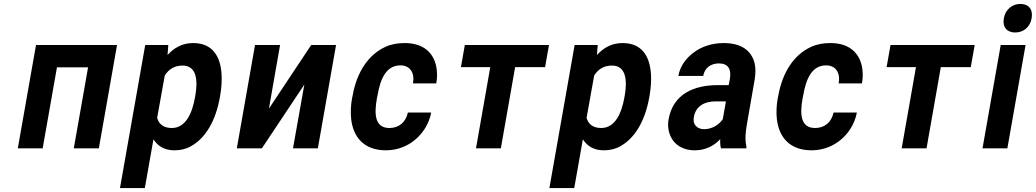

<svg xmlns="http://www.w3.org/2000/svg" viewBox="-20 -758 5293 981"><path d="M485 0 578 -528H164L71 0H198L271 -414H430L357 0Z M836 -477 840 -528H722L593 203H720L764 -46C785 -14 817 10 871 10C901 10 929 4 954 -10C1030 -51 1082 -141 1103 -259L1105 -270C1112 -310 1114 -347 1112 -380C1106 -469 1067 -538 967 -538C910 -538 869 -513 836 -477ZM858 -104C815 -104 792 -124 783 -156L822 -373C843 -404 870 -423 913 -423C984 -423 992 -349 978 -270L976 -259C962 -180 929 -104 858 -104Z M1570 -528 1354 -203 1411 -528H1283L1190 0H1318L1535 -326L1477 0H1604L1697 -528Z M1906 -257 1909 -271C1923 -353 1952 -424 2026 -424C2075 -424 2100 -386 2090 -332H2209C2215 -363 2214 -392 2209 -418C2194 -491 2141 -538 2048 -538C2011 -538 1978 -532 1948 -518C1864 -479 1804 -393 1782 -271L1779 -257C1772 -220 1771 -184 1774 -152C1784 -57 1840 10 1952 10C2011 10 2063 -12 2101 -44C2137 -74 2172 -122 2183 -183H2064C2053 -133 2018 -104 1970 -104C1895 -104 1891 -174 1906 -257Z M2765 -415 2785 -528H2355L2335 -415H2485L2412 0H2539L2612 -415Z M3030 -477 3034 -528H2916L2787 203H2914L2958 -46C2979 -14 3011 10 3065 10C3095 10 3123 4 3148 -10C3224 -51 3276 -141 3297 -259L3299 -270C3306 -310 3308 -347 3306 -380C3300 -469 3261 -538 3161 -538C3104 -538 3063 -513 3030 -477ZM3052 -104C3009 -104 2986 -124 2977 -156L3016 -373C3037 -404 3064 -423 3107 -423C3178 -423 3186 -349 3172 -270L3170 -259C3156 -180 3123 -104 3052 -104Z M3797 -128 3836 -352C3841 -383 3841 -410 3836 -433C3820 -501 3766 -538 3678 -538C3616 -538 3562 -519 3522 -488C3488 -462 3455 -423 3446 -370H3573C3580 -412 3613 -434 3653 -434C3701 -434 3718 -404 3709 -353L3703 -323H3647C3527 -323 3419 -279 3396 -148C3392 -125 3393 -104 3398 -85C3412 -30 3457 10 3530 10C3586 10 3629 -14 3660 -47C3659 -28 3660 -13 3664 0H3793L3794 -8C3786 -41 3788 -79 3797 -128ZM3525 -159C3535 -218 3582 -240 3636 -240H3689L3673 -149C3653 -120 3618 -98 3577 -98C3542 -98 3518 -122 3525 -159Z M4081 -257 4084 -271C4098 -353 4127 -424 4201 -424C4250 -424 4275 -386 4265 -332H4384C4390 -363 4389 -392 4384 -418C4369 -491 4316 -538 4223 -538C4186 -538 4153 -532 4123 -518C4039 -479 3979 -393 3957 -271L3954 -257C3947 -220 3946 -184 3949 -152C3959 -57 4015 10 4127 10C4186 10 4238 -12 4276 -44C4312 -74 4347 -122 4358 -183H4239C4228 -133 4193 -104 4145 -104C4070 -104 4066 -174 4081 -257Z M4940 -415 4960 -528H4530L4510 -415H4660L4587 0H4714L4787 -415Z M5127 0 5220 -528H5093L5000 0ZM5167 -592C5209 -592 5243 -619 5251 -665C5259 -711 5235 -738 5193 -738C5152 -738 5117 -709 5109 -665C5101 -619 5125 -592 5167 -592Z"/></svg>

Font: Asimov
Style: NarIt
Weight: 500
Designer: Google
Version: Version 2.000980; 2014